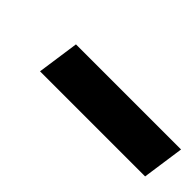

<svg xmlns="http://www.w3.org/2000/svg" viewBox="4 -863 487 487"><g transform="rotate(45 248.0 -619.5)"><path d="M496.1 -675.8 480 -563H103L119.1 -675.8Z"/></g></svg>

Font: Human Sans Black
Style: Italic
Weight: 800
Italic angle: -8°
Designer: Tim Radville
Foundry: Continuum
Version: Version 1.000;FEAKit 1.0